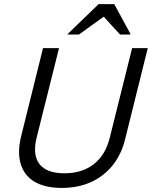

<svg xmlns="http://www.w3.org/2000/svg" viewBox="-20 -911 744 941"><path d="M282.5 10Q200 10 149.2 -20.4Q98.3 -50.8 81.2 -108.3Q64.2 -165.8 84.2 -245.8L190.8 -675H269.2L160 -238.3Q138.3 -152.5 173.3 -107.1Q208.3 -61.7 295.8 -61.7Q382.5 -61.7 440 -106.7Q497.5 -151.7 518.3 -237.5L627.5 -675H704.2L593.3 -229.2Q575 -154.2 531.7 -100.4Q488.3 -46.7 425.4 -18.3Q362.5 10 282.5 10ZM311.7 -741.7 312.5 -745 463.3 -890.8H540L619.2 -745L618.3 -741.7H568.3L488.3 -829.2L366.7 -741.7Z"/></svg>

Font: Funnel Sans Light Light
Style: Italic
Weight: 300
Italic angle: -14.036°
Version: Version 1.000